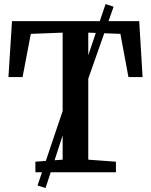

<svg xmlns="http://www.w3.org/2000/svg" viewBox="-20 -847 742 944"><path d="M288 -62V-686.5L131.5 -680.5L91 -468H21.5L39 -743H664.5L681 -468H611.5L572 -680.5L414 -686.5V-62L550 -52V0H154V-52ZM164.5 65 316.5 -385.5 359 -412.5 499 -827 538.5 -814 393.5 -402 350 -372 204 77.5Z"/></svg>

Font: Merriweather 24pt SemiBold
Style: Regular
Weight: 600
Designer: Eben Sorkin
Foundry: Eben Sorkin
Version: Version 2.100